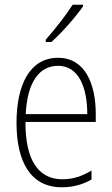

<svg xmlns="http://www.w3.org/2000/svg" viewBox="-20 -784 475 814"><path d="M332 -757V-764H288C257 -716 217 -665 174 -616V-606H198C241 -644 300 -711 332 -757ZM226 -539C108 -539 50 -427 50 -263C50 -98 110 10 242 10C291 10 331 -2 368 -23V-61C324 -35 288 -24 244 -24C140 -24 87 -110 88 -267H386V-300C386 -428 341 -539 226 -539ZM226 -505C313 -505 350 -415 350 -300H89C96 -437 147 -505 226 -505Z"/></svg>

Font: Noto Sans Gurmukhi Condensed ExtraLight
Style: Regular
Weight: 200
Width: 3
Designer: Jelle Bosma - Monotype Design Team
Foundry: Monotype Imaging Inc.
Version: Version 2.004